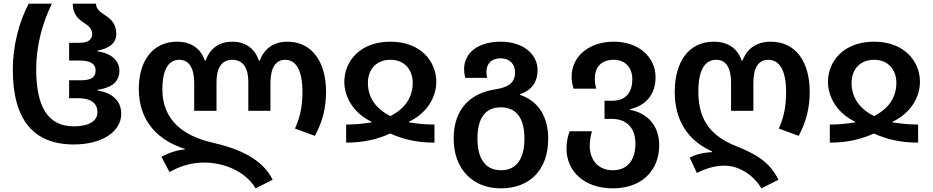

<svg xmlns="http://www.w3.org/2000/svg" viewBox="-20 -780 5101 1050"><path d="M384 10C539 10 643 -61 643 -157C643 -234 588 -273 514 -285V-289C573 -298 633 -320 633 -395C633 -461 566 -494 513 -499V-503C576 -515 616 -543 616 -595C616 -651 585 -677 554 -697C528 -714 505 -731 505 -760H378C378 -696 414 -672 444 -652C466 -637 484 -623 484 -592C484 -571 469 -546 419 -546H358V-449H414C474 -449 503 -431 503 -395C503 -354 474 -341 421 -341H358V-243H405C486 -243 513 -209 513 -166C513 -118 465 -89 384 -89C240 -89 178 -199 178 -401C178 -529 211 -653 264 -760H137C82 -657 50 -524 50 -400C50 -126 162 10 384 10Z M1378 250 1471 203C1416 90 1288 33 1142 0C984 -36 868 -122 868 -291C868 -403 903 -453 961 -453C1017 -453 1042 -403 1042 -325V-174H1164V-331C1164 -407 1191 -453 1250 -453C1314 -453 1338 -402 1338 -331V-174H1459V-325C1459 -408 1487 -453 1540 -453C1598 -453 1634 -397 1634 -277C1634 -205 1623 -142 1593 -77L1702 -37C1744 -115 1763 -188 1763 -279C1763 -440 1687 -552 1552 -552C1476 -552 1424 -513 1401 -449H1395C1375 -513 1324 -552 1250 -552C1176 -552 1127 -513 1105 -449H1100C1078 -513 1028 -552 948 -552C814 -552 739 -445 739 -294C739 -116 846 -11 991 34V37C945 41 897 58 863 78L907 161C960 131 1022 109 1097 109C1197 109 1318 151 1378 250Z M1873 0C1970 0 2046 -19 2114 -50C2182 -19 2258 0 2356 0V-99C2309 -99 2272 -102 2216 -111V-114C2317 -162 2366 -250 2366 -333C2366 -442 2283 -552 2115 -552C1946 -552 1863 -442 1863 -333C1863 -250 1912 -162 2012 -114V-111C1957 -102 1919 -99 1873 -99ZM2115 -145C2040 -183 1992 -242 1992 -327C1992 -397 2035 -453 2115 -453C2194 -453 2237 -397 2237 -327C2237 -242 2189 -183 2115 -145Z M2718 250C2879 250 2978 148 2978 -22C2978 -134 2930 -226 2824 -261V-265C2893 -288 2920 -338 2920 -396C2920 -484 2841 -552 2718 -552C2596 -552 2518 -492 2518 -402C2518 -386 2520 -371 2524 -354H2644C2642 -365 2640 -375 2640 -385C2640 -432 2667 -461 2718 -461C2768 -461 2797 -429 2797 -384C2797 -334 2768 -304 2693 -292C2553 -272 2461 -185 2461 -22C2461 148 2569 250 2718 250ZM2720 151C2630 151 2591 82 2591 -22C2591 -127 2629 -193 2719 -193C2809 -193 2848 -127 2848 -22C2848 82 2809 151 2720 151Z M3332 250C3488 250 3585 154 3585 14C3585 -102 3510 -165 3425 -179V-183C3510 -202 3565 -261 3565 -358C3565 -466 3475 -552 3337 -552C3202 -552 3106 -473 3106 -360C3106 -336 3110 -317 3117 -295H3241C3235 -315 3233 -332 3233 -350C3233 -414 3269 -453 3336 -453C3403 -453 3438 -407 3438 -346C3438 -282 3408 -229 3329 -229H3286V-130H3324C3410 -130 3455 -78 3455 6C3455 86 3418 151 3332 151C3243 151 3205 85 3205 17C3205 -8 3211 -41 3217 -62H3095C3086 -38 3078 -5 3078 32C3078 155 3173 250 3332 250Z M4144 250 4237 203C4192 111 4124 66 4001 17C3882 -31 3799 -110 3799 -278C3799 -398 3835 -453 3897 -453C3953 -453 3978 -405 3978 -327V-174H4100V-327C4100 -409 4127 -453 4182 -453C4248 -453 4279 -385 4279 -278C4279 -205 4269 -142 4239 -77L4348 -37C4389 -115 4408 -188 4408 -279C4408 -440 4333 -552 4195 -552C4116 -552 4065 -513 4041 -449H4036C4014 -513 3964 -552 3883 -552C3745 -552 3670 -440 3670 -277C3670 -126 3738 -13 3874 48V52C3814 55 3780 68 3752 82L3791 166C3841 141 3888 126 3943 126C4014 126 4095 169 4144 250Z M4518 0C4615 0 4691 -19 4759 -50C4827 -19 4903 0 5001 0V-99C4954 -99 4917 -102 4861 -111V-114C4962 -162 5011 -250 5011 -333C5011 -442 4928 -552 4760 -552C4591 -552 4508 -442 4508 -333C4508 -250 4557 -162 4657 -114V-111C4602 -102 4564 -99 4518 -99ZM4760 -145C4685 -183 4637 -242 4637 -327C4637 -397 4680 -453 4760 -453C4839 -453 4882 -397 4882 -327C4882 -242 4834 -183 4760 -145Z"/></svg>

Font: Noto Sans Georgian SemiBold
Style: Regular
Weight: 600
Designer: Monotype Design Team, Akaki Razmadze
Foundry: Google LLC
Version: Version 2.005